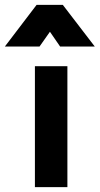

<svg xmlns="http://www.w3.org/2000/svg" viewBox="-77 -772 411 792"><path d="M67 0V-499H201V0ZM-57 -580 74 -752H182L314 -580H171L129 -641L86 -580Z"/></svg>

Font: TypoPRO Titillium Text
Style: 999 wt
Weight: 900
Designer: Accademia di Belle Arti di Urbino and others
Foundry: Accademia di Belle Arti di Urbino and others.
Version: Version 25.000